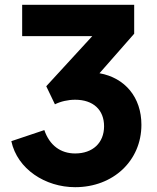

<svg xmlns="http://www.w3.org/2000/svg" viewBox="-20 -765 652 797"><path d="M292 12C450 12 567 -98 567 -247C567 -361 499 -442 393 -461L537 -625V-745H72V-615H363L172 -407L208 -332C232 -344 262 -351 292 -351C367 -351 412 -309 412 -241C412 -172 365 -128 292 -128C232 -128 186 -161 164 -225L27 -179C52 -63 168 12 292 12Z"/></svg>

Font: Mluvka ExtraBold
Style: Regular
Weight: 800
Designer: Modified by Jiří Krblich, Original typeface by Gumpita Rahayu
Foundry: Gumpita Rahayu & Jiří Krblich
Version: Version 2.000;Glyphs 3.1.1 (3134)